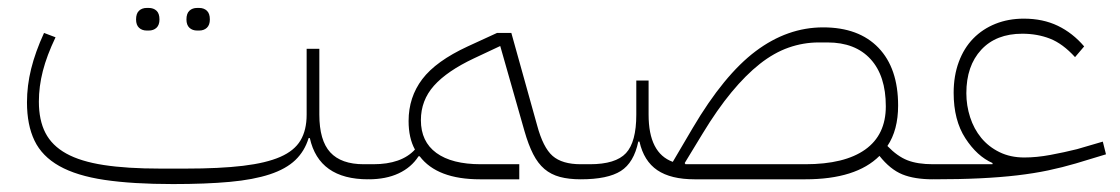

<svg xmlns="http://www.w3.org/2000/svg" viewBox="-20 -452 2824 484"><path d="M416 12Q314 12 243.5 1.5Q173 -9 129.5 -33.5Q86 -58 67 -97.5Q48 -137 48 -194Q48 -236 58.5 -278.5Q69 -321 91 -369L120 -358Q98 -312 88 -273Q78 -234 78 -196Q78 -149 94.5 -117Q111 -85 147 -65Q183 -45 241.5 -36Q300 -27 384 -27H448Q534 -27 592.5 -34Q651 -41 686.5 -56.5Q722 -72 737.5 -98Q753 -124 753 -163V-329H785V-163Q785 -98 812.5 -68Q840 -38 897 -38H921V-12L908 0Q784 0 761 -104H758Q748 -71 724.5 -48.5Q701 -26 660 -12.5Q619 1 559 6.5Q499 12 416 12ZM477 -375Q465 -375 457.5 -382Q450 -389 450 -403Q450 -418 457.5 -425Q465 -432 477 -432H482Q494 -432 501.5 -425Q509 -418 509 -403Q509 -389 501.5 -382Q494 -375 482 -375ZM350 -375Q338 -375 330.5 -382Q323 -389 323 -403Q323 -418 330.5 -425Q338 -432 350 -432H355Q367 -432 374.5 -425Q382 -418 382 -403Q382 -389 374.5 -382Q367 -375 355 -375Z M909 -26 921 -38Q992 -38 1026 -75Q1010 -104 1010 -147Q1010 -207 1044.5 -252.5Q1079 -298 1159 -335L1233 -369H1269L1334 -136Q1349 -80 1373 -59Q1397 -38 1444 -38H1456V-12L1444 0Q1414 0 1391.5 -6Q1369 -12 1352.5 -26Q1336 -40 1324 -63.5Q1312 -87 1302 -122L1241 -336L1175 -305Q1107 -273 1074 -236Q1041 -199 1041 -149Q1041 -95 1080 -66.5Q1119 -38 1192 -38H1289V0H1190Q1082 0 1038 -58H1035Q1017 -30 985 -15Q953 0 909 0Z M2332 0Q2285 0 2254.5 -12.5Q2224 -25 2197 -59Q2138 0 2010 0H1731Q1671 0 1637 -23Q1603 -46 1592 -95H1589Q1578 -42 1545 -21Q1512 0 1444 0V-26L1456 -38H1467Q1532 -38 1558 -66Q1584 -94 1584 -163V-249H1615V-163Q1615 -66 1676 -44L1726 -129Q1805 -263 1885 -323Q1965 -383 2055 -383Q2145 -383 2194.5 -331.5Q2244 -280 2244 -186Q2244 -124 2217 -84Q2242 -58 2267.5 -48Q2293 -38 2332 -38H2345V-12ZM2010 -38Q2109 -38 2161 -75Q2213 -112 2213 -184Q2213 -261 2174.5 -303Q2136 -345 2066 -345H2044Q2005 -345 1968 -332Q1931 -319 1895.5 -291Q1860 -263 1824 -219.5Q1788 -176 1751 -115L1706 -41L1708 -38Z M2333 -26 2345 -38H2482V-41Q2443 -58 2413.5 -103.5Q2384 -149 2384 -218Q2384 -261 2397 -296Q2410 -331 2433.5 -355Q2457 -379 2489.5 -392Q2522 -405 2561 -405Q2609 -405 2646.5 -387Q2684 -369 2713 -335L2690 -308Q2659 -342 2627 -354.5Q2595 -367 2557 -367Q2491 -367 2453.5 -326.5Q2416 -286 2416 -217Q2416 -186 2425.5 -156.5Q2435 -127 2453.5 -104.5Q2472 -82 2499.5 -68.5Q2527 -55 2562 -55Q2593 -55 2628 -61.5Q2663 -68 2695 -76L2760 -95L2768 -63L2692 -40Q2658 -30 2622.5 -22.5Q2587 -15 2544.5 -10Q2502 -5 2450.5 -2.5Q2399 0 2333 0Z"/></svg>

Font: IBM Plex Sans Arabic ExtLt
Style: Regular
Weight: 200
Designer: Mike Abbink, Paul van der Laan, Pieter van Rosmalen, Wael Morcos, Khajak Apelian
Foundry: Bold Monday
Version: Version 1.2